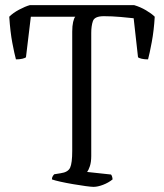

<svg xmlns="http://www.w3.org/2000/svg" viewBox="-20 -727 638 747"><path d="M344 0Q335 0 313 -3Q291 -6 264.5 -10.5Q238 -15 215.5 -20Q193 -25 182 -29Q182 -36 185 -41Q188 -46 191 -49L216 -53Q245 -57 253 -75Q261 -93 261 -140V-604Q261 -626 264.5 -641.5Q268 -657 273 -662H100L81 -504Q77 -501 67 -498.5Q57 -496 42 -496Q36 -518 28 -560Q20 -602 16 -662Q31 -677 54.5 -689.5Q78 -702 96 -707H502Q526 -700 548 -687Q570 -674 582 -662Q579 -609 570.5 -563.5Q562 -518 556 -496Q541 -496 531 -498.5Q521 -501 517 -504L500 -656Q484 -658 449.5 -661Q415 -664 384 -664Q348 -664 341.5 -645Q335 -626 335 -599V-120Q335 -96 329.5 -80Q324 -64 319 -58L412 -48Q417 -42 418 -29Q402 -16 381 -8Q360 0 344 0Z"/></svg>

Font: Texturina 72pt Light
Style: Regular
Weight: 300
Designer: Guillermo Torres Carreño
Foundry: Omnibus-Type
Version: Version 1.002; ttfautohint (v1.8.3)